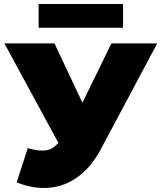

<svg xmlns="http://www.w3.org/2000/svg" viewBox="-20 -916 804 955"><path d="M762 -700 481 -173Q431 -79 358.5 -30Q286 19 199 19Q132 19 63 -9L118 -179Q162 -167 190 -167Q216 -167 234.5 -176Q253 -185 270 -206L2 -700H251L390 -405L534 -700ZM172 -896H592V-778H172Z"/></svg>

Font: CMG Sans Black
Style: Regular
Weight: 900
Designer: Julieta Ulanovsky
Foundry: Julieta Ulanovsky
Version: Version 7.200